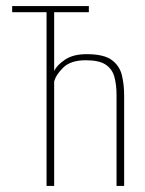

<svg xmlns="http://www.w3.org/2000/svg" viewBox="-20 -611 477 631"><path d="M133 0V-571H20V-591H272V-571H158V-378Q168 -398 194.5 -415.5Q221 -433 265 -433Q321 -433 347 -414Q373 -395 380.5 -364Q388 -333 388 -298V0H363V-299Q363 -332 356 -358Q349 -384 327.5 -398.5Q306 -413 262 -413Q213 -413 188.5 -389.5Q164 -366 158 -343V0Z"/></svg>

Font: Alumni Sans SC Thin
Style: Regular
Weight: 100
Designer: Robert E. Leuschke
Foundry: Robert E. Leuschke
Version: Version 1.018